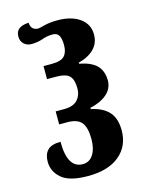

<svg xmlns="http://www.w3.org/2000/svg" viewBox="-116 -822 659 897"><g transform="rotate(-15 213.5 -373.0)"><path d="M31 -104Q31 -140 50 -159.5Q69 -179 113 -179Q113 -51 187 -51Q220 -51 238 -79.5Q256 -108 256 -154Q256 -210 236 -234.5Q216 -259 168 -259H128V-322H168Q214 -322 234 -344.5Q254 -367 254 -400Q254 -442 236.5 -460Q219 -478 172 -478H128V-541H168Q213 -541 229.5 -559Q246 -577 246 -611Q246 -641 237.5 -657Q229 -673 206 -673Q179 -673 153 -663Q129 -655 101 -655Q79 -655 64.5 -668.5Q50 -682 50 -705Q50 -728 65 -740.5Q80 -753 113 -755Q114 -735 124 -726Q134 -717 150 -717Q155 -717 181.5 -724Q208 -731 246 -731Q313 -731 353.5 -702Q394 -673 394 -623Q394 -581 366.5 -553.5Q339 -526 291 -514V-509Q348 -498 374 -472Q400 -446 401 -400Q401 -360 370.5 -333.5Q340 -307 289 -296V-290Q346 -278 374.5 -246.5Q403 -215 403 -157Q403 -81 349 -36Q295 9 197 9Q107 9 69 -24Q31 -57 31 -104Z"/></g></svg>

Font: Noto Serif Georgian Bold Cond
Style: Regular
Weight: 700
Width: 3
Designer: Monotype Design team
Foundry: Monotype Imaging Inc.
Version: Version 1.000